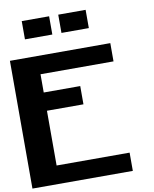

<svg xmlns="http://www.w3.org/2000/svg" viewBox="-115 -1210 1041 1295"><g transform="rotate(-10 406.0 -562.5)"><path d="M0 0H687.5V-125H187.5V-500H437.5V-625H187.5V-750H687.5V-875H0ZM375 -1000H562.5V-1125H375ZM125 -1000H312.5V-1125H125Z"/></g></svg>

Font: Faithful 32x
Style: Semibold
Weight: 400
Foundry: Faithful Resource Pack
Version: Version 1.0; January 27, 2023